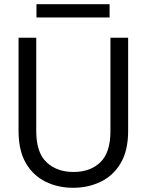

<svg xmlns="http://www.w3.org/2000/svg" viewBox="-20 -879 696 911"><path d="M327 12Q255 12 196 -17Q137 -46 102.5 -105.5Q68 -165 68 -258V-700H152V-257Q152 -155 201 -109Q250 -63 329 -63Q408 -63 456 -109Q504 -155 504 -257V-700H588V-258Q588 -165 553 -105.5Q518 -46 458.5 -17Q399 12 327 12ZM153 -796V-859H500V-796Z"/></svg>

Font: DM Sans
Style: Regular
Weight: 400
Designer: Colophon Foundry, Jonny Pinhorn
Foundry: Colophon Foundry
Version: Version 4.004; ttfautohint (v1.8.4.7-5d5b)